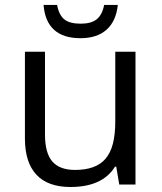

<svg xmlns="http://www.w3.org/2000/svg" viewBox="-20 -745 652 775"><path d="M80.6 -186V-536.1H161.6V-202.1Q161.6 -127.9 190.9 -93.5Q220.2 -59.1 283.2 -59.1Q366.7 -59.1 405.3 -103.5Q425.8 -127 435.5 -164.3Q445.3 -201.7 445.3 -254.9V-536.1H526.9V0H461.4L449.2 -72.3H444.3Q393.6 9.8 264.2 9.8Q173.3 9.8 127 -39.8Q80.6 -89.4 80.6 -186ZM155.8 -725.1H210.4Q218.3 -683.6 240 -666.5Q261.7 -649.4 305.7 -649.4Q348.1 -649.4 370.4 -667.2Q392.6 -685.1 400.4 -725.1H455.6Q448.7 -659.7 410.2 -625.2Q371.6 -590.8 304.7 -590.8Q235.8 -590.8 198.5 -624.5Q161.1 -658.2 155.8 -725.1Z"/></svg>

Font: Viking Open Sans
Style: Regular
Weight: 400
Foundry: Ascender Corporation
Version: Version 2.001